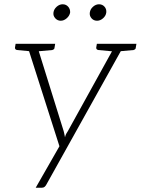

<svg xmlns="http://www.w3.org/2000/svg" viewBox="-20 -701 658 898"><path d="M147 177 258 -17 105 -496H139Q146 -496 149 -492.5Q152 -489 154 -485L278 -87Q279 -82 281 -74Q283 -66 284 -59Q285 -65 287 -69.5Q289 -74 291.5 -78.5Q294 -83 297 -87L517 -485Q519 -490 524 -493Q529 -496 533 -496H564L197 162Q194 168 189 172.5Q184 177 176 177ZM133 -482 134 -496H172L171 -482ZM503 -482 505 -496H543L541 -482ZM144 -496 135 -460 60 -467Q55 -468 52.5 -470.5Q50 -473 50 -478L53 -496ZM238 -496 235 -478Q235 -473 231.5 -470.5Q228 -468 224 -467L147 -460L146 -496ZM524 -496 515 -460 440 -467Q435 -468 432.5 -470.5Q430 -473 430 -478L433 -496ZM618 -496 615 -478Q615 -473 611.5 -470.5Q608 -468 604 -467L527 -460L526 -496ZM308 -642Q305 -627 292 -615.5Q279 -604 264 -604Q249 -604 238.5 -615.5Q228 -627 230 -642Q232 -658 245 -669.5Q258 -681 273 -681Q289 -681 299 -669.5Q309 -658 308 -642ZM477 -642Q475 -627 462 -615.5Q449 -604 434 -604Q418 -604 408 -615.5Q398 -627 400 -642Q402 -658 415 -669.5Q428 -681 443 -681Q459 -681 469 -669.5Q479 -658 477 -642Z"/></svg>

Font: Aleo ExtraLight
Style: Italic
Weight: 250
Italic angle: -7°
Designer: Alessio Laiso
Foundry: Alessio Laiso
Version: Version 2.001;gftools[0.9.29]